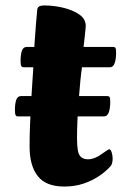

<svg xmlns="http://www.w3.org/2000/svg" viewBox="-20 -671 446 704"><path d="M215.7 13Q148.5 13 118.5 -25.3Q88.5 -63.6 88.5 -133.2Q88.5 -169.6 90 -211.2Q91.5 -252.7 93.9 -293.2Q96.3 -333.6 98.5 -367.9Q100.7 -402.2 102.3 -424.3H67Q60.8 -424.3 58.1 -428.8Q55.5 -433.3 55.5 -446.6Q55.5 -471.7 60.5 -485.4Q65.5 -499 78.2 -499H105.8Q107.5 -521.6 109 -544.1Q110.5 -566.6 112.1 -585.4Q113.8 -604.2 114.9 -616.2Q116 -628.2 116 -629.6Q116 -641.2 121.7 -646.1Q127.3 -651 143.1 -651Q176.8 -651 211.7 -642.7Q246.6 -634.4 270.5 -618Q294.4 -601.5 294.4 -575.9Q294.4 -574.2 293.4 -562.6Q292.4 -551.1 290.5 -534.5Q288.6 -518 286.4 -499H394.6Q400.9 -499 403.3 -495.2Q405.7 -491.5 405.7 -477.4Q405.7 -453.8 400.3 -439.1Q394.9 -424.3 382.7 -424.3H280.6Q277.6 -404.4 274.6 -374.3Q271.6 -344.2 268.9 -308.2Q266.1 -272.3 264.2 -235.5Q262.4 -198.7 262.4 -164.3Q262.4 -136.7 265.5 -119.4Q268.6 -102.1 277.8 -94.5Q287.1 -86.9 303.6 -86.9Q314.8 -86.9 328.6 -92.4Q342.3 -98 354.2 -107.2Q362.4 -112.9 370.4 -118.3Q378.5 -123.7 380.7 -123.7Q385.7 -123.7 389.4 -112.4Q393 -101.1 393 -89.8Q393 -70.8 385.7 -62Q368.3 -42.3 342.7 -25.2Q317.1 -8.1 285.4 2.5Q253.6 13 215.7 13ZM46.3 -244.1Q40 -244.1 37.4 -248.6Q34.7 -253.2 34.7 -266.5Q34.7 -291.6 39.7 -305.2Q44.7 -318.8 57.5 -318.8H373.2Q379.4 -318.8 381.8 -315.1Q384.2 -311.3 384.2 -297.2Q384.2 -273.6 378.8 -258.9Q373.4 -244.1 361.2 -244.1Z"/></svg>

Font: Briem Hand Thin
Style: Regular
Weight: 100
Designer: Gunnlaugur SE Briem, Eben Sorkin
Foundry: Sorkin Type Co.
Version: Version 1.003